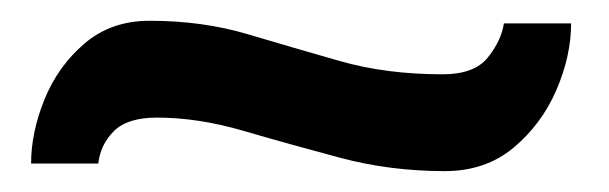

<svg xmlns="http://www.w3.org/2000/svg" viewBox="-20 -330 584 184"><path d="M74.2 -173.3H9.8Q9.8 -203.1 22.7 -234.9Q35.6 -266.6 61 -288.3Q86.4 -310.1 123.5 -310.1Q174.3 -310.1 217.8 -297.1Q261.2 -284.2 305.7 -271.5Q350.1 -258.8 404.3 -258.8Q434.6 -258.8 447.5 -274.9Q460.4 -291 462.9 -307.6H527.3Q527.3 -276.4 513.2 -243.7Q499 -210.9 472.2 -188.5Q445.3 -166 406.2 -166Q353.5 -166 305.2 -179Q256.8 -191.9 213.4 -204.6Q169.9 -217.3 130.4 -217.3Q102.1 -217.3 89.1 -204.3Q76.2 -191.4 74.2 -173.3Z"/></svg>

Font: Kanchenjunga
Style: Bold
Weight: 700
Designer: Becca Hirsbrunner Spalinger
Foundry: SIL International
Version: Version 2.001